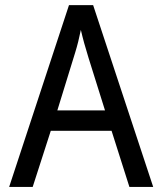

<svg xmlns="http://www.w3.org/2000/svg" viewBox="-20 -737 640 757"><path d="M490.2 0 419.9 -221.2H180.2L108.9 0H16.1L252 -716.8H347.2L584 0ZM394 -301.8 329.1 -508.8Q310.1 -569.3 298.8 -619.1Q289.1 -570.8 276.4 -529.8L206.1 -301.8Z"/></svg>

Font: TypoPRO Noto Mono
Style: Regular
Weight: 400
Designer: Monotype Design Team
Foundry: Monotype Imaging Inc.
Version: Version 1.00